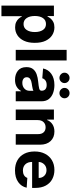

<svg xmlns="http://www.w3.org/2000/svg" viewBox="845 -1654 1014 2744"><g transform="rotate(90 1352.0 -282.0)"><path d="M60.4 204.5V-545.5H209.5V-453.8H216.3Q226.6 -476.2 245.4 -498.9Q264.2 -521.7 295.1 -537.1Q326 -552.6 371.4 -552.6Q431.5 -552.6 481.5 -521.5Q531.6 -490.4 562 -428.1Q592.3 -365.8 592.3 -272Q592.3 -180.8 562.9 -118.1Q533.4 -55.4 483.3 -23.3Q433.2 8.9 371.1 8.9Q327.1 8.9 296.3 -5.7Q265.6 -20.2 246.3 -42.4Q226.9 -64.6 216.3 -87.4H211.6V204.5ZM208.5 -272.7Q208.5 -199.9 238.5 -155.7Q268.5 -111.5 323.2 -111.5Q378.9 -111.5 408.4 -156.4Q437.9 -201.3 437.9 -272.7Q437.9 -343.8 408.6 -388Q379.3 -432.2 323.2 -432.2Q268.1 -432.2 238.3 -389Q208.5 -345.9 208.5 -272.7Z M844.1 -727.3V0H692.8V-727.3Z M1120.4 10.3Q1042.3 10.3 990.8 -30.5Q939.3 -71.4 939.3 -152.3Q939.3 -213.4 968 -248.2Q996.8 -283 1043.5 -299.2Q1090.2 -315.3 1144.2 -320.3Q1215.2 -327.4 1245.7 -335.2Q1276.3 -343 1276.3 -369.3V-371.4Q1276.3 -405.2 1255.1 -423.7Q1234 -442.1 1195.3 -442.1Q1154.5 -442.1 1130.3 -424.4Q1106.2 -406.6 1098.4 -379.3L958.5 -390.6Q974.1 -465.2 1036 -508.9Q1098 -552.6 1196 -552.6Q1256.7 -552.6 1309.7 -533.4Q1362.6 -514.2 1395.1 -473.5Q1427.6 -432.9 1427.6 -367.9V0H1284.1V-75.6H1279.8Q1259.9 -37.6 1220.3 -13.7Q1180.8 10.3 1120.4 10.3ZM1163.7 -94.1Q1213.4 -94.1 1245.4 -123Q1277.3 -152 1277.3 -195V-252.8Q1268.5 -246.8 1249.8 -242.2Q1231.2 -237.6 1210 -234.2Q1188.9 -230.8 1172.2 -228.3Q1132.5 -222.7 1108.1 -206Q1083.8 -189.3 1083.8 -157.3Q1083.8 -126.1 1106.4 -110.1Q1128.9 -94.1 1163.7 -94.1ZM1093.4 -624.6Q1062.9 -624.6 1040.8 -646.1Q1018.8 -667.6 1018.8 -696.7Q1018.8 -727.3 1040.8 -748.2Q1062.9 -769.2 1093.4 -769.2Q1124.3 -769.2 1145.8 -748.2Q1167.3 -727.3 1167.3 -696.7Q1167.3 -667.6 1145.8 -646.1Q1124.3 -624.6 1093.4 -624.6ZM1310.7 -624.6Q1280.2 -624.6 1258.2 -646.1Q1236.2 -667.6 1236.2 -696.7Q1236.2 -727.3 1258.2 -748.2Q1280.2 -769.2 1310.7 -769.2Q1341.6 -769.2 1363.1 -748.2Q1384.6 -727.3 1384.6 -696.7Q1384.6 -667.6 1363.1 -646.1Q1341.6 -624.6 1310.7 -624.6Z M1696.4 -315.3V0H1545.1V-545.5H1689.3V-449.2H1695.7Q1714.1 -496.8 1756.6 -524.7Q1799 -552.6 1859.7 -552.6Q1945 -552.6 1996.4 -497.7Q2047.9 -442.8 2047.9 -347.3V0H1896.7V-320.3Q1897 -370.4 1871.1 -398.6Q1845.2 -426.8 1799.7 -426.8Q1753.9 -426.8 1725.3 -397.5Q1696.7 -368.3 1696.4 -315.3Z M2415.5 10.7Q2331.7 10.7 2271 -23.6Q2210.2 -57.9 2177.6 -120.9Q2144.9 -183.9 2144.9 -270.2Q2144.9 -354.4 2177.6 -418Q2210.2 -481.5 2269.7 -517Q2329.2 -552.6 2409.4 -552.6Q2481.5 -552.6 2539.6 -522Q2597.7 -491.5 2631.7 -429.9Q2665.8 -368.3 2665.8 -275.6V-234H2294.4V-233.7Q2294.4 -172.6 2327.8 -137.4Q2361.2 -102.3 2418 -102.3Q2456 -102.3 2483.7 -118.3Q2511.4 -134.2 2522.7 -165.5L2662.6 -156.2Q2646.7 -80.3 2581.7 -34.8Q2516.7 10.7 2415.5 10.7ZM2294.4 -327.8H2523.4Q2523.1 -376.4 2492.2 -408Q2461.3 -439.6 2411.9 -439.6Q2361.5 -439.6 2329.2 -407Q2296.9 -374.3 2294.4 -327.8Z"/></g></svg>

Font: Inter UI
Style: Bold
Weight: 700
Designer: Rasmus Andersson
Foundry: rsms
Version: 3.2;8d6f07862